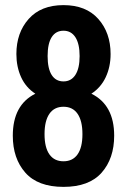

<svg xmlns="http://www.w3.org/2000/svg" viewBox="-20 -718 496 750"><path d="M228 12Q128 12 79 -43.5Q30 -99 30 -188Q30 -308 118 -352Q81 -376 62.5 -416.5Q44 -457 44 -507Q44 -590 92 -644Q140 -698 228 -698Q316 -698 364 -644Q412 -590 412 -507Q412 -457 393 -416.5Q374 -376 337 -352Q426 -308 426 -188Q426 -99 377 -43.5Q328 12 228 12ZM228 -88Q264 -88 283 -115Q302 -142 302 -194Q302 -246 283 -273.5Q264 -301 228 -301Q192 -301 173 -273.5Q154 -246 154 -194Q154 -142 173 -115Q192 -88 228 -88ZM228 -400Q258 -400 274.5 -425.5Q291 -451 291 -499Q291 -547 274.5 -572.5Q258 -598 228 -598Q198 -598 182 -573Q166 -548 166 -499Q166 -450 182 -425Q198 -400 228 -400Z"/></svg>

Font: AXENEO7
Style: Regular
Weight: 400
Designer: Hector Gatti, Simon Guibord
Foundry: Omnibus-Type, Jean-Christophe Thérien
Version: Version 1.000